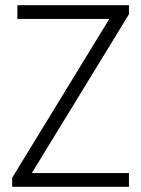

<svg xmlns="http://www.w3.org/2000/svg" viewBox="-20 -720 544 740"><path d="M27 -35 427 -689 448 -647H47V-700H477V-665L77 -11L54 -53H477V0H27Z"/></svg>

Font: Pathway Extreme 8pt Thin 12pt Thin
Style: Regular
Weight: 250
Version: Version 1.001;gftools[0.9.26]